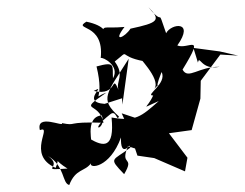

<svg xmlns="http://www.w3.org/2000/svg" viewBox="-20 -964 701 549"><path d="M279 -667C208 -672 290 -726 248 -704C318 -687 297 -757 319 -707C310 -731 338 -748 308 -788C356 -826 312 -804 391 -789C361 -814 444 -738 421 -710C449 -740 414 -689 442 -758C459 -725 392 -690 418 -691C401 -653 378 -651 434 -675C383 -630 368 -616 299 -628C308 -537 275 -545 237 -567C251 -537 217 -630 271 -634C287 -593 225 -582 295 -637C313 -652 314 -614 320 -631C263 -682 285 -696 348 -796L330 -665L329 -683ZM546 -785C551 -809 554 -762 608 -773C548 -774 518 -735 502 -765C569 -874 518 -821 487 -834C538 -906 469 -897 455 -869C426 -952 454 -882 404 -944C442 -906 432 -899 353 -882C338 -858 300 -840 336 -887C271 -881 276 -897 272 -859C290 -868 280 -891 227 -902C186 -877 279 -900 268 -798C273 -802 324 -776 303 -740C301 -777 311 -789 256 -774C281 -672 238 -683 284 -699C198 -640 263 -677 276 -613C164 -617 203 -603 157 -612C165 -599 82 -641 94 -592C133 -607 53 -522 139 -484C164 -538 100 -527 173 -482C85 -476 165 -485 117 -518C166 -490 157 -440 178 -435C196 -482 223 -473 240 -497C234 -481 294 -483 326 -571C324 -517 347 -527 392 -614C356 -562 332 -581 353 -542C301 -503 289 -514 335 -466C367 -520 321 -487 346 -546C404 -526 360 -543 385 -621L328 -640L345 -602L373 -519L421 -512L509 -474L516 -513L463 -583L528 -592L553 -682L554 -733L610 -808L661 -805L608 -817L533 -827Z"/></svg>

Font: Hussar Lance
Style: ExBdObl
Weight: 700
Foundry: Cannot Into Space Fonts, PlusOne Fonts
Version: Version 2.270